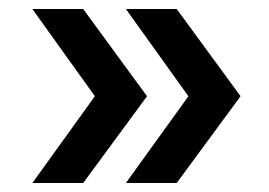

<svg xmlns="http://www.w3.org/2000/svg" viewBox="-20 -481 599 427"><path d="M165 -74H52L191 -267L52 -461H165L307 -267ZM373 -74H260L399 -267L260 -461H373L515 -267Z"/></svg>

Font: Afrihost Sans Med
Style: Regular
Weight: 500
Designer: Afrihost SP Pty Ltd
Version: Version 1.000